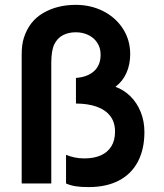

<svg xmlns="http://www.w3.org/2000/svg" viewBox="-20 -755 674 790"><path d="M344.3 14.8Q313.2 14.8 291.6 11.4Q270 8 251.7 0V-117.8Q268.8 -111.1 287.1 -107.1Q305.5 -103.2 327.7 -103.2Q366.1 -103.2 394.3 -115.5Q422.5 -127.9 437.9 -152.5Q453.3 -177.1 453.3 -213.5Q453.3 -252.3 433.3 -278Q413.3 -303.6 377.3 -316.2Q341.2 -328.8 292.5 -329V-434.3Q340.7 -438.1 367.3 -462.6Q394 -487.1 394 -530Q394 -558.2 380.1 -579.2Q366.2 -600.2 342.9 -611.2Q319.7 -622.2 291.8 -622.2Q262.1 -622.2 239.1 -610.3Q216.1 -598.5 203.5 -572.7Q197.2 -560.1 194.1 -540.5Q191 -520.9 191 -497.7V0H69.2V-530.3Q69.2 -571.3 78.3 -599.7Q100.2 -668 157.7 -701.5Q215.2 -735 291.7 -735Q353.8 -735 405 -709Q456.2 -682.9 486 -636.6Q515.7 -590.2 515.7 -532.3Q515.7 -490 500.5 -455.4Q485.2 -420.8 455 -397.8Q489.3 -385.5 516.4 -359Q543.5 -332.5 558.8 -294.5Q574.2 -256.6 574.2 -211.8Q574.2 -141.4 547.6 -90.4Q521 -39.4 469.5 -12.3Q417.9 14.8 344.3 14.8Z"/></svg>

Font: Vela Sans GX ExtLt
Style: Regular
Weight: 200
Designer: Principal design: Mikhail Sharanda - project Manrope.
Design modification: Ravid Balaliev
Foundry: Mikhail Sharanda
Version: Version 1.001